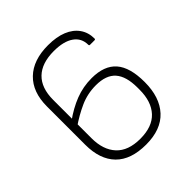

<svg xmlns="http://www.w3.org/2000/svg" viewBox="-186 -794 933 933"><g transform="rotate(-45 280.5 -327.5)"><path d="M286 12Q182 12 129 -42Q76 -96 76 -197V-460Q76 -559 132 -613Q188 -667 290 -667Q348 -667 388.5 -650.5Q429 -634 451 -603Q473 -572 473 -530Q473 -524 467 -524H436Q430 -524 430 -530Q430 -576 393.5 -601.5Q357 -627 290 -627Q207 -627 163.5 -585Q120 -543 120 -461V-198Q120 -118 161.5 -73Q203 -28 286 -28Q369 -28 410.5 -73Q452 -118 452 -199V-214Q452 -291 419.5 -328Q387 -365 317 -365Q259 -365 208 -342Q157 -319 108 -285V-324Q162 -363 215 -383.5Q268 -404 327 -404Q413 -404 454.5 -356.5Q496 -309 496 -208Q496 -104 442.5 -46Q389 12 286 12Z"/></g></svg>

Font: Sofia Sans ExtraLight
Style: Regular
Weight: 250
Version: Version 4.100-B